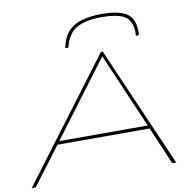

<svg xmlns="http://www.w3.org/2000/svg" viewBox="-127 -1021 1104 1116"><g transform="rotate(-10 425.5 -463.0)"><path d="M-30 0 504 -710H514L823 0H800L705 -222H161L-6 0ZM175 -241H697L507 -683ZM547 -926Q644 -926 691.5 -896.5Q739 -867 739 -788Q739 -783 739 -778Q739 -773 738 -768L720 -766Q721 -774 721 -781.5Q721 -789 721 -796Q716 -863 672 -885.5Q628 -908 544 -908Q449 -908 395.5 -878.5Q342 -849 321 -766L303 -768Q316 -831 348.5 -865Q381 -899 431 -912.5Q481 -926 547 -926Z"/></g></svg>

Font: Georama Extra Expanded Thin
Style: Italic
Weight: 100
Width: 8
Italic angle: -9°
Designer: Jean-Baptiste Levee
Foundry: Production Type
Version: Version 1.000